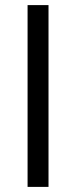

<svg xmlns="http://www.w3.org/2000/svg" viewBox="-20 -732 298 752"><path d="M88 0V-712H170V0Z"/></svg>

Font: Muli
Style: Regular
Weight: 400
Designer: Vernon Adams
Foundry: Vernon Adams
Version: Version 2.000